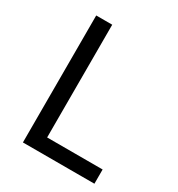

<svg xmlns="http://www.w3.org/2000/svg" viewBox="-171 -824 865 935"><g transform="rotate(30 262.0 -357.0)"><path d="M97 0V-714H187V-80H499V0Z"/></g></svg>

Font: Noto Sans Tamil Supplement
Style: Regular
Weight: 400
Designer: Ek Type
Foundry: Ek Type
Version: Version 2.001; ttfautohint (v1.8.4.7-5d5b)